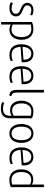

<svg xmlns="http://www.w3.org/2000/svg" viewBox="1665 -2485 1026 4396"><g transform="rotate(90 2178.0 -287.0)"><path d="M33 -22C55 -8 101 10 174 10C284 10 356 -53 356 -137C356 -217 306 -260 213 -295C146 -320 103 -345 103 -402C103 -457 145 -491 209 -491C268 -491 302 -472 318 -462C323 -478 329 -493 334 -509C314 -522 269 -539 209 -539C108 -539 45 -478 45 -399C45 -328 89 -285 181 -249C261 -217 295 -196 295 -135C295 -74 244 -40 172 -40C106 -40 63 -60 50 -71Z M542 200V-18C565 -5 608 10 657 10C803 10 891 -99 891 -269C891 -431 801 -538 652 -538C572 -538 518 -522 483 -505V200ZM542 -66V-475C564 -485 597 -491 649 -491C769 -491 829 -406 829 -266C829 -131 775 -37 649 -37C603 -37 564 -54 542 -66Z M1235 10C1302 10 1356 -7 1380 -22L1366 -69C1343 -57 1302 -40 1237 -40C1119 -40 1059 -110 1053 -245L1406 -271V-324C1406 -459 1332 -539 1208 -539C1094 -539 993 -450 993 -265C993 -85 1080 10 1235 10ZM1208 -490C1295 -490 1347 -433 1348 -312L1053 -289C1056 -417 1119 -490 1208 -490Z M1737 10C1804 10 1858 -7 1882 -22L1868 -69C1845 -57 1804 -40 1739 -40C1621 -40 1561 -110 1555 -245L1908 -271V-324C1908 -459 1834 -539 1710 -539C1596 -539 1495 -450 1495 -265C1495 -85 1582 10 1737 10ZM1710 -490C1797 -490 1849 -433 1850 -312L1555 -289C1558 -417 1621 -490 1710 -490Z M2038 -780V-159C2038 -22 2090 0 2167 14L2181 -32C2112 -54 2098 -63 2098 -234V-780Z M2504 -5C2565 -5 2610 -25 2630 -39V-1C2630 105 2578 157 2469 157C2417 157 2363 143 2334 128L2317 176C2353 193 2405 206 2472 206C2614 206 2688 135 2688 -6V-506C2656 -521 2606 -538 2523 -538C2371 -538 2286 -423 2286 -265C2286 -93 2379 -5 2504 -5ZM2347 -265C2347 -398 2407 -491 2524 -491C2575 -491 2607 -485 2630 -475V-87C2604 -68 2561 -52 2511 -52C2413 -52 2347 -123 2347 -265Z M3036 11C3175 11 3252 -103 3252 -263C3252 -425 3175 -539 3035 -539C2896 -539 2819 -425 2819 -263C2819 -103 2896 11 3036 11ZM3036 -492C3147 -492 3190 -384 3190 -263C3190 -141 3147 -38 3036 -38C2925 -38 2880 -141 2880 -263C2880 -384 2924 -492 3036 -492Z M3596 10C3663 10 3717 -7 3741 -22L3727 -69C3704 -57 3663 -40 3598 -40C3480 -40 3420 -110 3414 -245L3767 -271V-324C3767 -459 3693 -539 3569 -539C3455 -539 3354 -450 3354 -265C3354 -85 3441 10 3596 10ZM3569 -490C3656 -490 3708 -433 3709 -312L3414 -289C3417 -417 3480 -490 3569 -490Z M4095 11C4174 11 4230 -5 4264 -21V-780H4205V-508C4178 -521 4138 -535 4090 -535C3946 -535 3857 -427 3857 -258C3857 -97 3945 11 4095 11ZM4097 -489C4142 -489 4181 -473 4205 -461V-53C4185 -43 4152 -37 4098 -37C3979 -37 3918 -127 3918 -261C3918 -379 3962 -489 4097 -489Z"/></g></svg>

Font: Repo Light
Style: Regular
Weight: 300
Designer: Stefan Peev
Foundry: Context Ltd
Version: Version 001.502